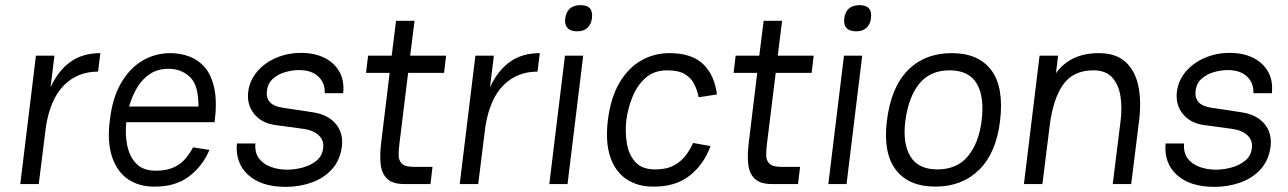

<svg xmlns="http://www.w3.org/2000/svg" viewBox="-20 -717 5016 748"><path d="M59 0 120 -500H192L177 -377Q207 -442 254.5 -476Q302 -510 371 -510L362 -438Q282 -438 229 -384.5Q176 -331 159 -224L131 0Z M732 -143 796 -133Q769 -69 715.5 -29Q662 11 580 10Q521 10 478.5 -19Q436 -48 416.5 -106Q397 -164 408 -249Q418 -336 452 -394Q486 -452 535.5 -481Q585 -510 644 -510Q683 -510 718.5 -496.5Q754 -483 779.5 -452.5Q805 -422 815.5 -370Q826 -318 816 -241H472Q467 -195 475.5 -151.5Q484 -108 510.5 -80Q537 -52 587 -52Q629 -52 657 -65Q685 -78 702.5 -99Q720 -120 732 -143ZM636 -449Q594 -449 563.5 -428.5Q533 -408 513.5 -374.5Q494 -341 483 -302H753Q754 -384 720.5 -416.5Q687 -449 636 -449Z M1093 11Q998 11 947 -35.5Q896 -82 903 -158H975Q972 -123 988.5 -100.5Q1005 -78 1034.5 -67Q1064 -56 1099 -56Q1129 -56 1160 -64.5Q1191 -73 1213.5 -91.5Q1236 -110 1239 -140Q1243 -170 1221.5 -190Q1200 -210 1162 -215Q1134 -219 1106.5 -222.5Q1079 -226 1051 -230Q998 -238 969.5 -274Q941 -310 947 -360Q953 -405 982.5 -439Q1012 -473 1056.5 -492Q1101 -511 1153 -511Q1204 -511 1242.5 -492.5Q1281 -474 1301.5 -439Q1322 -404 1317 -354H1245Q1247 -393 1220.5 -418.5Q1194 -444 1145 -444Q1119 -444 1091 -436Q1063 -428 1043 -410Q1023 -392 1020 -363Q1013 -306 1084 -297Q1088 -296 1109.5 -293Q1131 -290 1157.5 -286Q1184 -282 1202 -279Q1258 -270 1288 -234.5Q1318 -199 1312 -146Q1305 -93 1273.5 -58Q1242 -23 1194.5 -6Q1147 11 1093 11Z M1414 -500H1506L1523 -636H1595L1578 -500H1718L1710 -433H1570L1536 -157Q1533 -133 1533 -112.5Q1533 -92 1545.5 -79.5Q1558 -67 1591 -67H1665L1657 0H1555Q1510 0 1488.5 -20.5Q1467 -41 1463 -77Q1459 -113 1465 -161L1498 -433H1406Z M1771 0 1832 -500H1904L1889 -377Q1919 -442 1966.5 -476Q2014 -510 2083 -510L2074 -438Q1994 -438 1941 -384.5Q1888 -331 1871 -224L1843 0Z M2182 -645Q2189 -697 2242 -697Q2293 -697 2286 -645Q2283 -622 2268.5 -608.5Q2254 -595 2229 -595Q2202 -595 2190.5 -608.5Q2179 -622 2182 -645ZM2181 -500H2252L2191 0H2120Z M2524 10Q2464 10 2420.5 -19Q2377 -48 2357.5 -105.5Q2338 -163 2348 -248Q2359 -336 2393 -394Q2427 -452 2477.5 -481Q2528 -510 2588 -510Q2675 -510 2719.5 -467Q2764 -424 2773 -349L2702 -338Q2696 -367 2684 -390.5Q2672 -414 2647.5 -428.5Q2623 -443 2579 -443Q2528 -443 2495 -413.5Q2462 -384 2444 -339.5Q2426 -295 2420 -248Q2415 -204 2422 -159.5Q2429 -115 2455 -86Q2481 -57 2532 -57Q2577 -57 2605.5 -72.5Q2634 -88 2651.5 -111.5Q2669 -135 2680 -160L2748 -148Q2722 -76 2666.5 -32.5Q2611 11 2524 10Z M2846 -500H2938L2955 -636H3027L3010 -500H3150L3142 -433H3002L2968 -157Q2965 -133 2965 -112.5Q2965 -92 2977.5 -79.5Q2990 -67 3023 -67H3097L3089 0H2987Q2942 0 2920.5 -20.5Q2899 -41 2895 -77Q2891 -113 2897 -161L2930 -433H2838Z M3269 -645Q3276 -697 3329 -697Q3380 -697 3373 -645Q3370 -622 3355.5 -608.5Q3341 -595 3316 -595Q3289 -595 3277.5 -608.5Q3266 -622 3269 -645ZM3268 -500H3339L3278 0H3207Z M3435 -245Q3451 -377 3517 -443.5Q3583 -510 3688 -510Q3792 -510 3842 -443.5Q3892 -377 3876 -245Q3861 -121 3794.5 -55.5Q3728 10 3624 10Q3520 10 3470 -55.5Q3420 -121 3435 -245ZM3632 -57Q3708 -57 3750.5 -108Q3793 -159 3804 -245Q3816 -339 3785.5 -391Q3755 -443 3679 -443Q3604 -443 3561.5 -391Q3519 -339 3507 -245Q3496 -159 3526.5 -108Q3557 -57 3632 -57Z M3969 0 4030 -500H4102L4094 -432Q4150 -510 4261 -510Q4327 -510 4364.5 -476Q4402 -442 4414.5 -383.5Q4427 -325 4418 -249L4387 0H4315L4346 -249Q4352 -299 4345 -343Q4338 -387 4313 -415Q4288 -443 4240 -443Q4161 -443 4121.5 -387Q4082 -331 4069 -224L4041 0Z M4711 11Q4616 11 4565 -35.5Q4514 -82 4521 -158H4593Q4590 -123 4606.5 -100.5Q4623 -78 4652.5 -67Q4682 -56 4717 -56Q4747 -56 4778 -64.5Q4809 -73 4831.5 -91.5Q4854 -110 4857 -140Q4861 -170 4839.5 -190Q4818 -210 4780 -215Q4752 -219 4724.5 -222.5Q4697 -226 4669 -230Q4616 -238 4587.5 -274Q4559 -310 4565 -360Q4571 -405 4600.5 -439Q4630 -473 4674.5 -492Q4719 -511 4771 -511Q4822 -511 4860.5 -492.5Q4899 -474 4919.5 -439Q4940 -404 4935 -354H4863Q4865 -393 4838.5 -418.5Q4812 -444 4763 -444Q4737 -444 4709 -436Q4681 -428 4661 -410Q4641 -392 4638 -363Q4631 -306 4702 -297Q4706 -296 4727.5 -293Q4749 -290 4775.5 -286Q4802 -282 4820 -279Q4876 -270 4906 -234.5Q4936 -199 4930 -146Q4923 -93 4891.5 -58Q4860 -23 4812.5 -6Q4765 11 4711 11Z"/></svg>

Font: Haskoy
Style: Italic
Weight: 400
Designer: Ertekin Erdin
Foundry: Ertekin Erdin
Version: Version 2.000; ttfautohint (v1.8.4.7-5d5b)